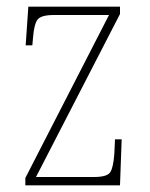

<svg xmlns="http://www.w3.org/2000/svg" viewBox="-20 -556 449 576"><path d="M56 0V-22L307 -511H142Q103 -511 92.5 -497Q82 -483 79 -442L77 -420H57L65 -536H340V-514L88 -25H262Q301 -25 310.5 -39Q320 -53 323 -95L325 -138H345L340 0Z"/></svg>

Font: Noto Serif Condensed Thin
Style: Regular
Weight: 100
Width: 3
Designer: Monotype Design Team
Foundry: Monotype Imaging Inc.
Version: Version 2.013; ttfautohint (v1.8.4.7-5d5b)